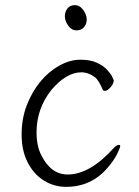

<svg xmlns="http://www.w3.org/2000/svg" viewBox="-20 -713 540 746"><path d="M237 13Q190 13 150.5 -11.5Q111 -36 87.5 -82Q64 -128 64 -190Q64 -252 84 -304Q104 -356 136.5 -395.5Q169 -435 210.5 -458Q252 -481 291.5 -481Q331 -481 356 -469.5Q381 -458 395.5 -442.5Q410 -427 415.5 -415.5Q421 -404 422 -401Q422 -388 409.5 -374Q397 -360 389 -360Q381 -360 380 -363Q363 -402 350 -412Q324 -432 296 -432Q238 -432 180 -364Q122 -291 122 -199Q122 -145 141 -109Q178 -35 243 -35Q329 -35 421 -137Q433 -150 442 -150Q447 -150 447 -146Q447 -139 435 -114.5Q423 -90 397 -60Q334 13 237 13ZM245 -613.5Q232 -632 232 -649.5Q232 -667 242 -680Q252 -693 271 -693Q290 -693 303.5 -674Q317 -655 317 -637.5Q317 -620 306.5 -607.5Q296 -595 277 -595Q258 -595 245 -613.5Z"/></svg>

Font: Moon Stars Kai HW Light
Style: Regular
Weight: 300
Designer: GuiWonder
Version: Version 1.101